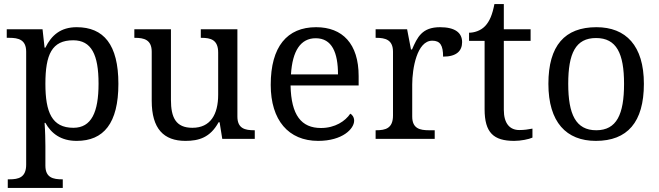

<svg xmlns="http://www.w3.org/2000/svg" viewBox="-20 -679 3224 939"><path d="M18 240H287V198H284C240 198 202 190 202 131V35C202 10 201 -39 198 -78H202C231 -26 278 10 355 10C487 10 559 -76 559 -269C559 -461 487 -546 355 -546C277 -546 232 -507 202 -446H198L188 -536H13V-494H26C70 -494 108 -485 108 -426V126C108 189 71 198 26 198H18ZM339 -54C234 -54 202 -130 202 -269C202 -413 234 -482 338 -482C427 -482 462 -412 462 -270C462 -130 427 -54 339 -54Z M887 10C952 10 1008 -6 1049 -81H1054L1067 0H1226V-42H1223C1179 -42 1141 -50 1141 -109V-536H962V-494H965C1010 -494 1047 -485 1047 -422V-216C1047 -119 1009 -54 921 -54C840 -54 816 -104 816 -191V-536H637V-494H640C684 -494 722 -485 722 -426V-186C722 -49 781 10 887 10Z M1536 10C1655 10 1712 -49 1712 -89C1712 -106 1702 -119 1693 -123C1669 -87 1619 -53 1550 -53C1454 -53 1404 -115 1401 -261H1734V-307C1734 -465 1655 -546 1526 -546C1384 -546 1304 -451 1304 -264C1304 -91 1391 10 1536 10ZM1403 -315C1410 -430 1450 -492 1524 -492C1604 -492 1633 -421 1633 -315Z M1817 0H2106V-42H2078C2034 -42 1996 -50 1996 -109V-266C1996 -343 2019 -480 2094 -480C2133 -480 2147 -457 2147 -402C2214 -402 2240 -431 2240 -473C2240 -519 2205 -546 2132 -546C2044 -546 2021 -497 1995 -437H1990L1971 -536H1817V-494H1820C1864 -494 1902 -485 1902 -426V-114C1902 -51 1865 -42 1820 -42H1817Z M2495 10C2527 10 2567 2 2584 -6V-50C2563 -46 2544 -43 2520 -43C2474 -43 2444 -74 2444 -142V-479H2575V-536H2444V-659H2398C2388 -608 2375 -575 2352 -551C2330 -528 2298 -519 2274 -519V-479H2350V-145C2350 -30 2394 10 2495 10Z M2894 10C3048 10 3129 -81 3129 -269C3129 -456 3041 -546 2897 -546C2742 -546 2662 -456 2662 -269C2662 -81 2750 10 2894 10ZM2896 -42C2796 -42 2759 -120 2759 -269C2759 -418 2795 -493 2895 -493C2995 -493 3032 -418 3032 -269C3032 -120 2996 -42 2896 -42Z"/></svg>

Font: Noto Serif Thai
Style: Regular
Weight: 400
Designer: Monotype Design Team
Foundry: Monotype Imaging Inc.
Version: Version 1.901